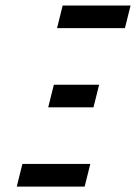

<svg xmlns="http://www.w3.org/2000/svg" viewBox="-20 -687 501 707"><path d="M190 -583.3 210.8 -666.7H460.8L440 -583.3ZM41.7 0 62.5 -83.3H312.5L291.7 0ZM157.5 -291.7 178.3 -375H345L324.2 -291.7Z"/></svg>

Font: Yulong
Style: Italic
Weight: 400
Italic angle: -14.25°
Designer: GGBotNet
Foundry: f0n7.com
Version: 1.00